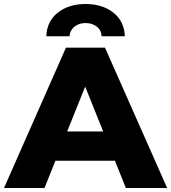

<svg xmlns="http://www.w3.org/2000/svg" viewBox="-34 -938 854 958"><path d="M-14 0 295 -700H490L800 0H594L352 -603H430L188 0ZM155 -136 206 -282H548L599 -136ZM197 -757Q200 -832 254.5 -875Q309 -918 393 -918Q477 -918 531.5 -875Q586 -832 589 -757H473Q472 -787 449 -805Q426 -823 393 -823Q360 -823 337.5 -805Q315 -787 313 -757Z"/></svg>

Font: Montserrat Thin ExtraBold
Style: Regular
Weight: 800
Version: Version 9.000